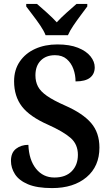

<svg xmlns="http://www.w3.org/2000/svg" viewBox="-20 -951 567 981"><path d="M246 10Q169 10 123 -9.5Q77 -29 56.5 -61Q36 -93 36 -129Q36 -171 62 -191Q88 -211 125 -211Q128 -134 164 -89Q200 -44 258 -44Q315 -44 346.5 -76Q378 -108 378 -160Q378 -214 340.5 -246.5Q303 -279 225 -314Q132 -355 92 -407Q52 -459 52 -536Q52 -594 81 -636.5Q110 -679 160 -701.5Q210 -724 273 -724Q336 -724 378.5 -707Q421 -690 442.5 -663Q464 -636 464 -607Q464 -573 440 -554Q416 -535 366 -535Q366 -568 355 -598.5Q344 -629 321 -649Q298 -669 261 -669Q215 -669 188 -641.5Q161 -614 161 -566Q161 -534 174 -509Q187 -484 220 -461Q253 -438 312 -412Q403 -372 445.5 -322.5Q488 -273 488 -197Q488 -101 422 -45.5Q356 10 246 10ZM213 -771Q204 -794 186 -820.5Q168 -847 148 -873Q128 -899 114 -918V-931H169Q191 -912 220 -886Q249 -860 270 -837Q291 -860 320 -886Q349 -912 371 -931H426V-918Q412 -899 392.5 -873Q373 -847 355 -820.5Q337 -794 327 -771Z"/></svg>

Font: Noto Serif Myanmar SemiCondensed SemiBold
Style: Regular
Weight: 600
Width: 4
Designer: Ben Mitchell and the Monotype Design Team
Foundry: Monotype Imaging Inc.
Version: Version 2.106; ttfautohint (v1.8.4.7-5d5b)